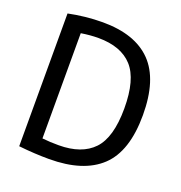

<svg xmlns="http://www.w3.org/2000/svg" viewBox="-135 -864 931 986"><g transform="rotate(20 331.0 -371.0)"><path d="M240 6.5Q201 6.5 160.2 4.2Q119.5 2 74 -3V-728.5Q117 -737.5 165 -742.8Q213 -748 260.5 -748Q437.5 -748 527 -656Q616.5 -564 616.5 -370Q616.5 -172 521.8 -82.8Q427 6.5 240 6.5ZM262 -77Q388 -77 451.5 -144Q515 -211 515 -370Q515 -528 453 -596.2Q391 -664.5 266.5 -664.5Q222.5 -664.5 172.5 -656.5V-81.5Q195.5 -79 217 -78Q238.5 -77 262 -77Z"/></g></svg>

Font: Encode Sans Semi Condensed Medium
Style: Regular
Weight: 500
Width: 4
Designer: Multiple Designers
Foundry: Impallari Type
Version: Version 3.000; ttfautohint (v1.8.3) -l 8 -r 50 -G 200 -x 14 